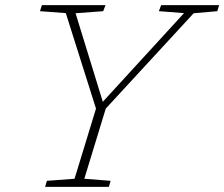

<svg xmlns="http://www.w3.org/2000/svg" viewBox="-20 -727 872 747"><path d="M696 -676 598 -683.5 607 -707H832.5L825.5 -683.5L733.5 -675.5L391.5 -304.5L308 -31.5L410.5 -23.5L403.5 0H155.5L162.5 -23.5L270 -31.5L353.5 -304.5L236 -676L135.5 -683.5L143 -707H390.5L381.5 -683.5L274 -675.5L380 -331Z"/></svg>

Font: Newsreader Caption ExtraLight
Style: Italic
Weight: 275
Italic angle: -17°
Designer: Hugues Gentile
Foundry: Production Type
Version: Version 1.001